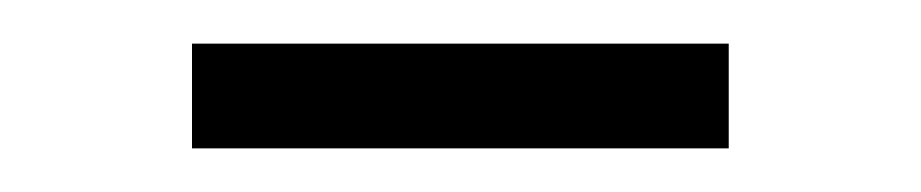

<svg xmlns="http://www.w3.org/2000/svg" viewBox="-20 -324 422 88"><path d="M68 -256V-304H314V-256Z"/></svg>

Font: Geologica-Sharp
Style: Regular
Weight: 100
Designer: Sindre Bremnes, Frode Helland
Foundry: Monokrom Skriftforlag AS
Version: Version 1.010;gftools[0.9.28]